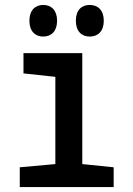

<svg xmlns="http://www.w3.org/2000/svg" viewBox="-20 -757 540 777"><path d="M343 -609C377 -609 400 -631 400 -673C400 -715 377 -737 343 -737C310 -737 287 -716 287 -673C287 -631 310 -609 343 -609ZM155 -609C188 -609 211 -631 211 -673C211 -715 188 -737 155 -737C123 -737 99 -716 99 -673C99 -630 123 -609 155 -609ZM60 0H440V-80L313 -93V-542H75V-460L204 -446V-93L60 -80Z"/></svg>

Font: Noto Sans Mono ExtraCondensed SemiBold
Style: Regular
Weight: 600
Width: 2
Designer: Monotype Design Team
Foundry: Monotype Imaging Inc.
Version: Version 2.014